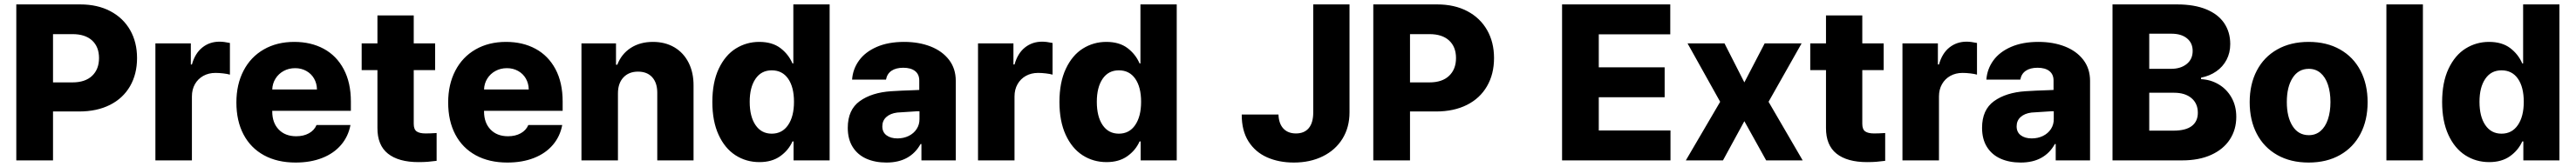

<svg xmlns="http://www.w3.org/2000/svg" viewBox="-20 -727 11645 757"><path d="M53.7 -707H342.8Q420.9 -707 479 -676.3Q537.1 -645.5 568.4 -590.6Q599.6 -535.6 599.6 -463.9Q599.6 -391.1 567.9 -336.2Q536.1 -281.2 477.1 -251.5Q418 -221.7 337.9 -221.7H219.7V0H53.7ZM307.6 -353.5Q365.2 -353.5 396.5 -383.3Q427.7 -413.1 427.7 -463.9Q427.7 -514.6 396.5 -543.5Q365.2 -572.3 307.6 -572.3H219.7V-353.5Z M682.6 -530.3H842.8V-434.6H847.7Q861.8 -485.4 894.8 -511.7Q927.7 -538.1 972.7 -538.1Q992.2 -538.1 1019.5 -532.2V-388.7Q1008.3 -392.1 989.3 -394.3Q970.2 -396.5 954.1 -396.5Q923.3 -396.5 899.2 -383.1Q875 -369.6 861.3 -345.5Q847.7 -321.3 847.7 -290V0H682.6Z M1048.8 -262.7Q1048.8 -344.2 1081.1 -406.5Q1113.3 -468.8 1172.6 -502.9Q1231.9 -537.1 1310.5 -537.1Q1385.7 -537.1 1443.6 -505.9Q1501.5 -474.6 1533.9 -413.6Q1566.4 -352.5 1566.4 -266.6V-224.6H1210.9V-221.7Q1210.9 -170.4 1240.2 -139.9Q1269.5 -109.4 1319.3 -109.4Q1352.5 -109.4 1376.7 -122.8Q1400.9 -136.2 1411.1 -160.2H1564.5Q1554.7 -108.4 1522 -70.1Q1489.3 -31.7 1436.8 -11Q1384.3 9.8 1316.4 9.8Q1233.9 9.8 1173.6 -23.2Q1113.3 -56.2 1081.1 -117.4Q1048.8 -178.7 1048.8 -262.7ZM1413.1 -321.3Q1412.6 -349.1 1399.9 -371.1Q1387.2 -393.1 1364.7 -405.5Q1342.3 -418 1314.5 -418Q1285.6 -418 1262.5 -405.3Q1239.3 -392.6 1225.6 -370.6Q1211.9 -348.6 1210.9 -321.3Z M1947.3 -409.2H1850.6V-166Q1850.6 -140.6 1863.8 -131.3Q1877 -122.1 1904.3 -122.1Q1924.8 -122.1 1954.1 -124V2Q1932.1 4.9 1914.8 6.3Q1897.5 7.8 1872.1 7.8Q1782.2 7.8 1734.1 -30.5Q1686 -68.8 1686.5 -147.5V-409.2H1615.2V-530.3H1686.5V-657.2H1850.6V-530.3H1947.3Z M2006.3 -262.7Q2006.3 -344.2 2038.6 -406.5Q2070.8 -468.8 2130.1 -502.9Q2189.5 -537.1 2268.1 -537.1Q2343.3 -537.1 2401.1 -505.9Q2459 -474.6 2491.5 -413.6Q2523.9 -352.5 2523.9 -266.6V-224.6H2168.5V-221.7Q2168.5 -170.4 2197.8 -139.9Q2227.1 -109.4 2276.9 -109.4Q2310.1 -109.4 2334.2 -122.8Q2358.4 -136.2 2368.7 -160.2H2522Q2512.2 -108.4 2479.5 -70.1Q2446.8 -31.7 2394.3 -11Q2341.8 9.8 2273.9 9.8Q2191.4 9.8 2131.1 -23.2Q2070.8 -56.2 2038.6 -117.4Q2006.3 -178.7 2006.3 -262.7ZM2370.6 -321.3Q2370.1 -349.1 2357.4 -371.1Q2344.7 -393.1 2322.3 -405.5Q2299.8 -418 2272 -418Q2243.2 -418 2220 -405.3Q2196.8 -392.6 2183.1 -370.6Q2169.4 -348.6 2168.5 -321.3Z M2773.9 0H2608.9V-530.3H2765.1V-433.6H2771Q2789.6 -482.4 2831.8 -509.8Q2874 -537.1 2932.1 -537.1Q2987.3 -537.1 3029.1 -512.5Q3070.8 -487.8 3093.5 -442.6Q3116.2 -397.5 3115.7 -337.9V0H2951.7V-306.6Q2951.7 -351.6 2928.7 -377Q2905.8 -402.3 2864.7 -402.3Q2823.2 -402.3 2798.6 -376Q2773.9 -349.6 2773.9 -303.7Z M3200.7 -264.6Q3200.7 -354 3229.7 -415.5Q3258.8 -477.1 3306.9 -507.1Q3355 -537.1 3412.6 -537.1Q3471.2 -537.1 3508.1 -509.3Q3544.9 -481.4 3563 -439.5H3566.9V-707H3731V0H3567.9V-85.9H3563Q3544.9 -45.4 3507.3 -18.8Q3469.7 7.8 3413.6 7.8Q3353.5 7.8 3305.2 -23.4Q3256.8 -54.7 3228.8 -116.2Q3200.7 -177.7 3200.7 -264.6ZM3569.8 -265.6Q3569.8 -332 3543.5 -370.1Q3517.1 -408.2 3469.2 -408.2Q3421.9 -408.2 3395.8 -369.6Q3369.6 -331.1 3369.6 -265.6Q3369.6 -198.7 3396 -159.9Q3422.4 -121.1 3469.2 -121.1Q3516.6 -121.1 3543.2 -160.2Q3569.8 -199.2 3569.8 -265.6Z M4009.3 -313.5Q4053.2 -316.4 4116.7 -318.4Q4124.5 -319.3 4136.2 -319.3V-362.3Q4136.2 -390.1 4117.2 -405Q4098.1 -419.9 4064 -419.9Q4030.8 -419.9 4010.7 -406.2Q3990.7 -392.6 3985.8 -366.2H3832.5Q3835.9 -414.1 3864 -452.9Q3892.1 -491.7 3944.1 -514.4Q3996.1 -537.1 4067.9 -537.1Q4134.3 -537.1 4187.3 -516.4Q4240.2 -495.6 4270.8 -455.8Q4301.3 -416 4301.3 -360.4V0H4146V-74.2H4142.1Q4119.6 -33.2 4081.1 -11.7Q4042.5 9.8 3987.8 9.8Q3936 9.8 3896.7 -7.8Q3857.4 -25.4 3835.2 -60.8Q3813 -96.2 3813 -147.5Q3813 -229.5 3867.2 -268.6Q3921.4 -307.6 4009.3 -313.5ZM4037.6 -99.6Q4065.4 -99.6 4088.4 -110.8Q4111.3 -122.1 4124.5 -142.3Q4137.7 -162.6 4137.2 -188.5V-222.7H4127.4L4036.6 -216.8Q4005.4 -212.9 3987.3 -196.5Q3969.2 -180.2 3969.2 -154.3Q3969.2 -127.9 3988 -113.8Q4006.8 -99.6 4037.6 -99.6Z M4401.9 -530.3H4562V-434.6H4566.9Q4581.1 -485.4 4614 -511.7Q4647 -538.1 4691.9 -538.1Q4711.4 -538.1 4738.8 -532.2V-388.7Q4727.5 -392.1 4708.5 -394.3Q4689.5 -396.5 4673.3 -396.5Q4642.6 -396.5 4618.4 -383.1Q4594.2 -369.6 4580.6 -345.5Q4566.9 -321.3 4566.9 -290V0H4401.9Z M4770 -264.6Q4770 -354 4799.1 -415.5Q4828.1 -477.1 4876.2 -507.1Q4924.3 -537.1 4981.9 -537.1Q5040.5 -537.1 5077.4 -509.3Q5114.3 -481.4 5132.3 -439.5H5136.2V-707H5300.3V0H5137.2V-85.9H5132.3Q5114.3 -45.4 5076.7 -18.8Q5039.1 7.8 4982.9 7.8Q4922.9 7.8 4874.5 -23.4Q4826.2 -54.7 4798.1 -116.2Q4770 -177.7 4770 -264.6ZM5139.2 -265.6Q5139.2 -332 5112.8 -370.1Q5086.4 -408.2 5038.6 -408.2Q4991.2 -408.2 4965.1 -369.6Q4939 -331.1 4939 -265.6Q4939 -198.7 4965.3 -159.9Q4991.7 -121.1 5038.6 -121.1Q5085.9 -121.1 5112.5 -160.2Q5139.2 -199.2 5139.2 -265.6Z M6081.5 -707V-217.8Q6081.5 -149.9 6049.8 -98.4Q6018.1 -46.9 5960.9 -18.6Q5903.8 9.8 5829.6 9.8Q5762.2 9.8 5708.7 -13.9Q5655.3 -37.6 5624.5 -86.4Q5593.8 -135.3 5594.2 -208H5760.3Q5761.7 -166.5 5782.5 -144.3Q5803.2 -122.1 5839.4 -122.1Q5877 -122.1 5897.2 -146.2Q5917.5 -170.4 5917.5 -217.8V-707Z M6189 -707H6478Q6556.2 -707 6614.3 -676.3Q6672.4 -645.5 6703.6 -590.6Q6734.9 -535.6 6734.9 -463.9Q6734.9 -391.1 6703.1 -336.2Q6671.4 -281.2 6612.3 -251.5Q6553.2 -221.7 6473.1 -221.7H6355V0H6189ZM6442.9 -353.5Q6500.5 -353.5 6531.7 -383.3Q6563 -413.1 6563 -463.9Q6563 -514.6 6531.7 -543.5Q6500.5 -572.3 6442.9 -572.3H6355V-353.5Z M7042.5 -707H7531.7V-571.3H7208.5V-421.9H7506.3V-286.1H7208.5V-135.7H7532.7V0H7042.5Z M7866.7 -353.5 7958.5 -530.3H8125.5L7976.1 -265.6L8130.4 0H7965.3L7866.7 -177.7L7770 0H7602.1L7757.3 -265.6L7609.9 -530.3H7776.9Z M8496.6 -409.2H8399.9V-166Q8399.9 -140.6 8413.1 -131.3Q8426.3 -122.1 8453.6 -122.1Q8474.1 -122.1 8503.4 -124V2Q8481.4 4.9 8464.1 6.3Q8446.8 7.8 8421.4 7.8Q8331.5 7.8 8283.4 -30.5Q8235.4 -68.8 8235.8 -147.5V-409.2H8164.6V-530.3H8235.8V-657.2H8399.9V-530.3H8496.6Z M8581.5 -530.3H8741.7V-434.6H8746.6Q8760.7 -485.4 8793.7 -511.7Q8826.7 -538.1 8871.6 -538.1Q8891.1 -538.1 8918.5 -532.2V-388.7Q8907.2 -392.1 8888.2 -394.3Q8869.1 -396.5 8853 -396.5Q8822.3 -396.5 8798.1 -383.1Q8773.9 -369.6 8760.3 -345.5Q8746.6 -321.3 8746.6 -290V0H8581.5Z M9137.7 -313.5Q9181.6 -316.4 9245.1 -318.4Q9252.9 -319.3 9264.6 -319.3V-362.3Q9264.6 -390.1 9245.6 -405Q9226.6 -419.9 9192.4 -419.9Q9159.2 -419.9 9139.2 -406.2Q9119.1 -392.6 9114.3 -366.2H8960.9Q8964.4 -414.1 8992.4 -452.9Q9020.5 -491.7 9072.5 -514.4Q9124.5 -537.1 9196.3 -537.1Q9262.7 -537.1 9315.7 -516.4Q9368.7 -495.6 9399.2 -455.8Q9429.7 -416 9429.7 -360.4V0H9274.4V-74.2H9270.5Q9248 -33.2 9209.5 -11.7Q9170.9 9.8 9116.2 9.8Q9064.5 9.8 9025.1 -7.8Q8985.8 -25.4 8963.6 -60.8Q8941.4 -96.2 8941.4 -147.5Q8941.4 -229.5 8995.6 -268.6Q9049.8 -307.6 9137.7 -313.5ZM9166 -99.6Q9193.8 -99.6 9216.8 -110.8Q9239.7 -122.1 9252.9 -142.3Q9266.1 -162.6 9265.6 -188.5V-222.7H9255.9L9165 -216.8Q9133.8 -212.9 9115.7 -196.5Q9097.7 -180.2 9097.7 -154.3Q9097.7 -127.9 9116.5 -113.8Q9135.3 -99.6 9166 -99.6Z M9531.2 -707H9823.2Q9900.9 -707 9954.8 -684.8Q10008.8 -662.6 10036.1 -622.1Q10063.5 -581.5 10063.5 -527.3Q10063.5 -487.8 10046.9 -456.1Q10030.3 -424.3 10000.5 -403.6Q9970.7 -382.8 9931.6 -375V-368.2Q9974.6 -366.2 10011 -344.7Q10047.4 -323.2 10069.1 -285.2Q10090.8 -247.1 10090.8 -197.3Q10090.8 -139.6 10061.8 -95Q10032.7 -50.3 9977.5 -25.1Q9922.4 0 9845.7 0H9531.2ZM9917 -215.8Q9917 -257.8 9888.2 -282.2Q9859.4 -306.6 9809.6 -306.6H9697.3V-134.8H9806.6Q9862.3 -134.8 9889.6 -155.8Q9917 -176.8 9917 -215.8ZM9893.6 -496.1Q9893.6 -532.2 9867.9 -553.2Q9842.3 -574.2 9797.9 -574.2H9697.3V-415H9795.9Q9839.4 -415 9866.5 -436.8Q9893.6 -458.5 9893.6 -496.1Z M10151.4 -263.7Q10151.4 -345.2 10183.6 -407Q10215.8 -468.8 10276.1 -502.9Q10336.4 -537.1 10418 -537.1Q10499.5 -537.1 10559.8 -502.9Q10620.1 -468.8 10652.3 -407Q10684.6 -345.2 10684.6 -263.7Q10684.6 -182.1 10652.3 -120.4Q10620.1 -58.6 10559.8 -24.4Q10499.5 9.8 10418 9.8Q10336.4 9.8 10276.1 -24.4Q10215.8 -58.6 10183.6 -120.4Q10151.4 -182.1 10151.4 -263.7ZM10516.6 -264.6Q10516.6 -309.1 10505.1 -343.3Q10493.7 -377.4 10471.7 -396.2Q10449.7 -415 10418.9 -415Q10371.6 -415 10345.5 -374Q10319.3 -333 10319.3 -264.6Q10319.3 -196.3 10345.5 -155.3Q10371.6 -114.3 10418.9 -114.3Q10449.7 -114.3 10471.7 -133.1Q10493.7 -151.9 10505.1 -186Q10516.6 -220.2 10516.6 -264.6Z M10934.6 0H10769.5V-707H10934.6Z M11021.5 -264.6Q11021.5 -354 11050.5 -415.5Q11079.6 -477.1 11127.7 -507.1Q11175.8 -537.1 11233.4 -537.1Q11292 -537.1 11328.9 -509.3Q11365.7 -481.4 11383.8 -439.5H11387.7V-707H11551.8V0H11388.7V-85.9H11383.8Q11365.7 -45.4 11328.1 -18.8Q11290.5 7.8 11234.4 7.8Q11174.3 7.8 11126 -23.4Q11077.6 -54.7 11049.6 -116.2Q11021.5 -177.7 11021.5 -264.6ZM11390.6 -265.6Q11390.6 -332 11364.3 -370.1Q11337.9 -408.2 11290 -408.2Q11242.7 -408.2 11216.6 -369.6Q11190.4 -331.1 11190.4 -265.6Q11190.4 -198.7 11216.8 -159.9Q11243.2 -121.1 11290 -121.1Q11337.4 -121.1 11364 -160.2Q11390.6 -199.2 11390.6 -265.6Z"/></svg>

Font: Pretendard JP ExtraBold
Style: Regular
Weight: 800
Designer: Base glyphs from Inter by Rasmus Andersson; Hangeul glyphs from Noto Sans CJK(Source Han Sans) by Jang Soo-young and Kan
Foundry: Kil Hyung-jin
Version: Version 1.309